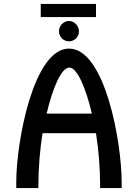

<svg xmlns="http://www.w3.org/2000/svg" viewBox="-20 -960 704 980"><path d="M449 -380H218C250 -516 294 -615 334 -615C373 -615 417 -516 449 -380ZM470 -280C483 -198 491 -102 491 -17V0H601V-30C601 -234 516 -711 333 -712H332C151 -712 63 -237 63 -30V0H176V-17C176 -102 184 -198 197 -280ZM383 -800C383 -828 360 -853 332 -853C304 -853 281 -828 281 -800C281 -772 304 -749 332 -749C360 -749 383 -771 383 -800ZM188 -940V-873H470V-940Z"/></svg>

Font: Mint Spirit
Style: Bold
Weight: 700
Designer: HARENDAL Hirwen
Foundry: Arkandis Digital Foundry.
Version: Version 1.004;FFEdit